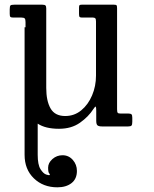

<svg xmlns="http://www.w3.org/2000/svg" viewBox="-20 -540 656 820"><path d="M308.5 190Q308.5 224 285.5 242Q262.5 260 225 260Q164.5 260 124.8 221.8Q85 183.5 85 121V-423.5H89V-445.5Q89 -457.5 85.5 -461.2Q82 -465 71.5 -465H37.5Q27.5 -465 24.5 -467.8Q21.5 -470.5 21.5 -481V-499.5Q21.5 -513.5 24.8 -516.8Q28 -520 41.5 -520H160Q170.5 -520 174 -516.8Q177.5 -513.5 177.5 -504V-164.5Q177.5 -109 196 -76.8Q214.5 -44.5 258.5 -44.5Q297.5 -44.5 327 -68.8Q356.5 -93 373.2 -132.5Q390 -172 390 -217V-448Q390 -458.5 387 -461.8Q384 -465 377 -465H330.5Q323 -465 320.2 -467.5Q317.5 -470 317.5 -480.5V-507Q317.5 -515.5 319.5 -517.8Q321.5 -520 329.5 -520H466Q476 -520 478 -517.2Q480 -514.5 480 -504V-73.5Q480 -61.5 482.8 -58.2Q485.5 -55 496 -55H529.5Q538 -55 541.5 -51.8Q545 -48.5 545 -37V-20.5Q545 -8 541.8 -4Q538.5 0 527.5 0H415.5Q402 0 396.5 -4.5Q391 -9 391 -24.5V-66.5Q391 -81.5 389 -84.2Q387 -87 379 -74.5Q358 -41.5 321.5 -15.8Q285 10 232 10Q174 10 141 -12V121Q141 163.5 153 182.5Q165 201.5 177.5 205.5Q190 209.5 192 207.5Q194.5 204.5 190 200.2Q185.5 196 185.5 176Q185.5 155.5 204 139.2Q222.5 123 247 123Q273.5 123 291 143Q308.5 163 308.5 190Z"/></svg>

Font: Besley* Narrow
Style: Regular
Weight: 400
Width: 4
Designer: Owen Earl
Foundry: indestructible type*
Version: Version 3.000; ttfautohint (v1.8.3)